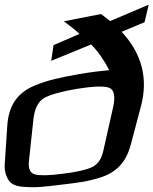

<svg xmlns="http://www.w3.org/2000/svg" viewBox="-68 -776 656 821"><path d="M151 -516 322 -586C353 -554 378 -517 399 -476C366 -473 322 -468 270 -459C187 -444 141 -435 80 -410C-2 -376 -32 -315 -37 -236L-47 -86C-50 -61 -47 -40 -41 -25C-29 6 -12 20 34 23C87 27 118 23 192 14C266 5 299 2 358 -16C436 -40 473 -88 492 -160L535 -323C566 -440 539 -547 452 -640L550 -681L568 -756L403 -686L364 -716L205 -685C236 -662 259 -644 272 -631L161 -583ZM374 -132C366 -96 350 -73 325 -61C301 -50 259 -40 200 -33C141 -25 102 -25 82 -30C60 -36 52 -55 56 -90L75 -267C80 -311 95 -341 119 -356C145 -371 191 -384 260 -396C329 -407 376 -409 398 -401C420 -393 426 -366 416 -319Z"/></svg>

Font: Gamestation Warped
Style: Italic
Weight: 400
Designer: Jonas Hecksher
Foundry: Jonas Hecksher, Playtypeª, e-types AS
Version: Version 1.003